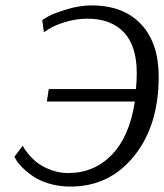

<svg xmlns="http://www.w3.org/2000/svg" viewBox="-20 -679 606 709"><path d="M64 -141Q66 -137 70 -130Q74 -123 89 -105.5Q104 -88 122 -75Q140 -62 169.5 -51Q199 -40 232 -40Q327 -40 392.5 -107Q458 -174 478 -304H153L160 -350H482Q485 -379 485 -409Q485 -509 437.5 -559.5Q390 -610 303 -610Q261 -610 220.5 -597.5Q180 -585 161 -572L142 -560L136 -605Q145 -611 161 -620Q177 -629 225 -644Q273 -659 318 -659Q436 -659 501 -589.5Q566 -520 566 -396Q566 -215 475 -102.5Q384 10 240 10Q197 10 160 -1.5Q123 -13 100.5 -29Q78 -45 62 -61Q46 -77 40 -88L33 -100Z"/></svg>

Font: Arsenal
Style: Italic
Weight: 400
Italic angle: -9.10001°
Designer: Andrij Shevchenko
Foundry: Stairsfor
Version: Version 2.001;PS 002.001;hotconv 1.0.88;makeotf.lib2.5.64775